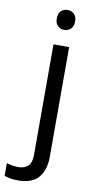

<svg xmlns="http://www.w3.org/2000/svg" viewBox="-161 -780 524 1063"><g transform="rotate(10 101.5 -248.5)"><path d="M78 -681Q78 -710 93 -723.5Q108 -737 130 -737Q150 -737 165.5 -723.5Q181 -710 181 -681Q181 -653 165.5 -639Q150 -625 130 -625Q108 -625 93 -639Q78 -653 78 -681ZM22 240Q-3 240 -22 236.5Q-41 233 -55 228V157Q-40 161 -24 164Q-8 167 11 167Q43 167 64 149.5Q85 132 85 83V-536H173V80Q173 155 137 197.5Q101 240 22 240Z"/></g></svg>

Font: Noto Sans Ugaritic
Style: Regular
Weight: 400
Designer: Monotype Design Team
Foundry: Monotype Imaging Inc.
Version: Version 2.001; ttfautohint (v1.8.4.7-5d5b)